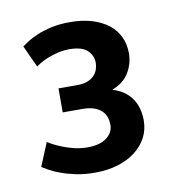

<svg xmlns="http://www.w3.org/2000/svg" viewBox="-55 -776 476 508"><g transform="rotate(-10 182.5 -522.0)"><path d="M162.1 -319.8Q133.3 -319.8 110.1 -324.7Q86.9 -329.6 69.3 -336.2Q51.8 -342.8 40.3 -349.4Q28.8 -356 23.4 -359.4L49.3 -421.9Q55.2 -418 65.7 -412.6Q76.2 -407.2 90.1 -401.9Q104 -396.5 120.1 -392.8Q136.2 -389.2 153.3 -389.2Q187 -389.2 205.1 -403.1Q223.1 -417 223.1 -437.5Q223.1 -447.8 220 -457.5Q216.8 -467.3 209.2 -474.9Q201.7 -482.4 188.7 -487.1Q175.8 -491.7 156.7 -491.7H104.5V-556.2H156.7Q172.4 -556.2 183.3 -560.8Q194.3 -565.4 200.9 -572.5Q207.5 -579.6 210.4 -588.4Q213.4 -597.2 213.4 -605.5Q213.4 -625.5 199 -639.2Q184.6 -652.8 152.3 -653.3Q135.3 -653.3 120.6 -649.9Q106 -646.5 94 -641.8Q82 -637.2 73.2 -632.1Q64.5 -627 59.1 -623L32.2 -681.6Q38.1 -686 49.1 -693.1Q60.1 -700.2 76.4 -707Q92.8 -713.9 114.7 -718.8Q136.7 -723.6 164.6 -723.6Q196.8 -723.6 222.4 -716.1Q248 -708.5 266.4 -694.6Q284.7 -680.7 294.4 -660.6Q304.2 -640.6 304.2 -615.2Q304.2 -588.9 290.3 -564.7Q276.4 -540.5 244.1 -527.8Q263.7 -522 276.6 -512.2Q289.6 -502.4 297.4 -489.7Q305.2 -477.1 308.6 -462.9Q312 -448.7 312 -434.1Q312 -409.2 301.3 -388.4Q290.5 -367.7 270.8 -352.3Q251 -336.9 223.4 -328.4Q195.8 -319.8 162.1 -319.8Z"/></g></svg>

Font: Ufes Sans Medium
Style: Regular
Weight: 500
Designer: Ricardo Esteves & Filipe Motta
Foundry: ProDesignUfes - Ricardo Esteves, Filipe Motta (This is a derivative work, based on Roboto family, by Christian Robertson
Version: Version 2.0